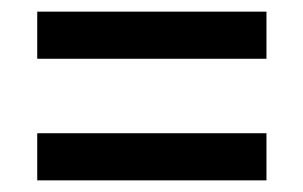

<svg xmlns="http://www.w3.org/2000/svg" viewBox="-20 -509 521 330"><path d="M44 -408V-489H438V-408ZM44 -199V-280H438V-199Z"/></svg>

Font: Medium
Style: Regular
Weight: 500
Designer: Fernando Haro
Foundry: deFharo
Version: Version 1.787